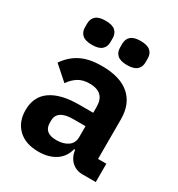

<svg xmlns="http://www.w3.org/2000/svg" viewBox="-187 -908 968 1043"><g transform="rotate(30 296.5 -386.5)"><path d="M91 -698V-723Q91 -752 110 -769Q129 -786 171 -786Q213 -786 232 -769Q251 -752 251 -723V-698Q251 -669 232 -652Q213 -635 171 -635Q129 -635 110 -652Q91 -669 91 -698ZM311 -698V-723Q311 -752 330 -769Q349 -786 391 -786Q433 -786 452 -769Q471 -752 471 -723V-698Q471 -669 452 -652Q433 -635 391 -635Q349 -635 330 -652Q311 -669 311 -698ZM36 -148Q36 -233 97.5 -276Q159 -319 273 -319H362V-356Q362 -447 267 -447Q224 -447 195.5 -429Q167 -411 146 -380L58 -458Q92 -509 144 -536Q196 -563 277 -563Q391 -563 450.5 -511.5Q510 -460 510 -363V-115H562V0H480Q438 0 410.5 -26Q383 -52 377 -96H371Q358 -43 315 -15Q272 13 209 13Q127 13 81.5 -31Q36 -75 36 -148ZM362 -166V-235H283Q235 -235 210 -218Q185 -201 185 -169V-153Q185 -90 262 -90Q306 -90 334 -109.5Q362 -129 362 -166Z"/></g></svg>

Font: IBM Plex Sans JP
Style: Bold
Weight: 700
Designer: Mike Abbink; Paul van der Laan; Pieter van Rosmalen; Wujin Sim; Yejin Wi; Jinhee Kim; Boomi Park; Yona Kim; Kichan Ma
Foundry: Sandoll Inc.
Version: Version 1.001